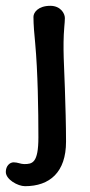

<svg xmlns="http://www.w3.org/2000/svg" viewBox="-43 -454 310 660"><path d="M130 -434C88 -434 72 -411 72 -396C72 -369 75 -335 78 -305C87 -207 89 -75 89 18C89 107 68 110 40 110C28 110 18 104 4 104C-10 104 -23 117 -23 137C-23 163 18 186 43 186C128 186 184 138 184 33C184 -26 182 -89 180 -151C178 -220 172 -292 178 -361C179 -372 180 -384 180 -392C180 -408 165 -434 130 -434Z"/></svg>

Font: Itim
Style: Regular
Weight: 400
Designer: CadsonDemak Team
Foundry: Pablo Impallari
Version: Version 1.002;PS 001.002;hotconv 1.0.88;makeotf.lib2.5.64775